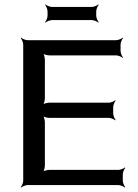

<svg xmlns="http://www.w3.org/2000/svg" viewBox="-20 -829 620 860"><path d="M530 -20V-48C530 -57 536 -72 541 -77L539 -79C534 -74 519 -68 510 -68H201C192 -68 175 -64 170 -59L172 -57C177 -62 181 -79 181 -88V-281C181 -290 177 -307 172 -312L170 -310C175 -305 192 -301 201 -301H467C476 -301 491 -295 496 -290L498 -292C493 -297 487 -312 487 -321V-349C487 -358 493 -373 498 -378L496 -380C491 -375 476 -369 467 -369H201C192 -369 175 -365 170 -360L172 -358C177 -363 181 -380 181 -389V-561C181 -570 177 -587 172 -592L170 -590C175 -585 192 -581 201 -581H500C509 -581 524 -575 529 -570L531 -572C526 -577 520 -592 520 -601V-629C520 -638 526 -653 531 -658L529 -660C524 -655 509 -649 500 -649H104C95 -649 80 -655 75 -660L73 -658C78 -653 84 -638 84 -629V-20C84 -11 78 4 73 9L75 11C80 6 95 0 104 0H510C519 0 534 6 539 11L541 9C536 4 530 -11 530 -20ZM411 -759V-778C411 -787 417 -802 422 -807L420 -809C415 -804 400 -798 391 -798H213C204 -798 189 -804 184 -809L182 -807C187 -802 193 -787 193 -778V-759C193 -750 187 -735 182 -730L184 -728C189 -733 204 -739 213 -739H391C400 -739 415 -733 420 -728L422 -730C417 -735 411 -750 411 -759Z"/></svg>

Font: Gamestation Storm
Style: Regular
Weight: 400
Designer: Jonas Hecksher
Foundry: Jonas Hecksher, Playtypeª, e-types AS
Version: Version 1.003